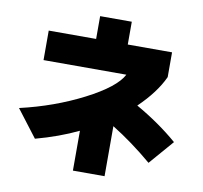

<svg xmlns="http://www.w3.org/2000/svg" viewBox="-95 -941 1191 1126"><g transform="rotate(10 500.0 -378.0)"><path d="M36.1 -224.6Q239.3 -271.5 410.2 -359.4Q581.1 -447.3 622.1 -526.4H128.9V-702.1H411.1V-837.9H599.6V-702.1H863.3V-554.7Q819.3 -458 716.8 -359.4Q857.4 -279.3 965.8 -185.5L839.8 -40Q719.7 -141.6 599.6 -215.8V82H411.1V-155.3Q296.9 -100.6 159.2 -63.5Z"/></g></svg>

Font: GenEi M Gothic v2 Black
Style: Regular
Weight: 900
Version: Version 2.0